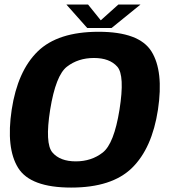

<svg xmlns="http://www.w3.org/2000/svg" viewBox="-20 -821 746 846"><path d="M293.5 5.5Q473 5.5 561.5 -81Q650 -167.5 676 -337.5Q701.5 -507.5 647.5 -594.2Q593.5 -681 414.5 -681Q235 -681 146.2 -594.5Q57.5 -508 31.5 -337.5Q6 -168 60 -81.2Q114 5.5 293.5 5.5ZM314 -110Q244.5 -110 211 -149.2Q177.5 -188.5 201 -337.5Q225.5 -489 275 -527.2Q324.5 -565.5 394 -565.5Q463 -565.5 496.8 -527.2Q530.5 -489 506.5 -337.5Q482.5 -188 432.8 -149Q383 -110 314 -110ZM364.5 -697.5H471.5L599 -801H501.5L424 -731.5L368 -801H272.5Z"/></svg>

Font: Anybody
Style: Bold Italic
Weight: 700
Italic angle: -10°
Designer: Tyler Finck
Foundry: Etcetera Type Company
Version: Version 1.113;gftools[0.9.25]